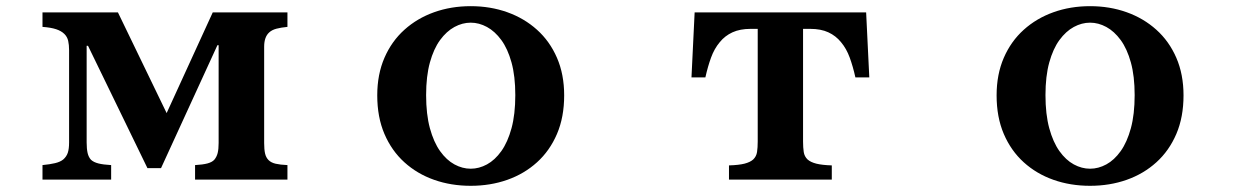

<svg xmlns="http://www.w3.org/2000/svg" viewBox="-20 -580 4040 620"><path d="M117.2 -540H360.8L518.1 -214.8L667 -540H908.2V-493.2Q887.2 -491.2 872.6 -487.3Q857.9 -483.4 849.1 -475.1Q833 -460.4 833 -429.2V-118.2Q833 -97.7 835.9 -84.5Q838.9 -71.3 847.2 -63Q855.5 -54.7 870.1 -51.3Q884.8 -47.9 908.2 -46.9V0H609.9V-46.9Q634.8 -48.3 649.7 -52.2Q664.6 -56.2 671.9 -64Q679.7 -73.2 682.9 -85.9Q686 -98.6 686 -118.2V-434.1H682.1L500 -37.1H456.1L264.2 -432.1H259.8V-120.1Q259.8 -99.6 262.9 -85.9Q266.1 -72.3 273.9 -64Q282.2 -56.2 297.9 -52.2Q313.5 -48.3 338.9 -46.9V0H117.2V-46.9Q141.6 -49.3 158 -53.2Q174.3 -57.1 184.1 -64.9Q194.8 -74.2 199 -86.9Q203.1 -99.6 203.1 -120.1V-418Q203.1 -435.1 200.2 -448Q197.3 -460.9 188 -470.2Q178.2 -480 161.4 -485.6Q144.5 -491.2 117.2 -493.2Z M1500 -560.1Q1563.5 -560.1 1618.2 -540.5Q1672.9 -521 1714.1 -483.9Q1755.4 -446.8 1778.6 -393.3Q1801.8 -339.8 1801.8 -272Q1801.8 -201.7 1778.6 -147.5Q1755.4 -93.3 1714.1 -55.9Q1672.9 -18.6 1618.2 0.7Q1563.5 20 1500 20Q1436.5 20 1381.8 0.7Q1327.1 -18.6 1285.9 -55.9Q1244.6 -93.3 1221.4 -147.5Q1198.2 -201.7 1198.2 -272Q1198.2 -339.8 1221.4 -393.3Q1244.6 -446.8 1285.9 -483.9Q1327.1 -521 1381.8 -540.5Q1436.5 -560.1 1500 -560.1ZM1500 -506.8Q1473.1 -506.8 1447.5 -492.9Q1421.9 -479 1401.1 -450.7Q1380.4 -422.4 1368.2 -378.2Q1356 -334 1356 -272.9Q1356 -210.9 1368.2 -166Q1380.4 -121.1 1401.1 -92Q1421.9 -63 1447.5 -49.1Q1473.1 -35.2 1500 -35.2Q1526.9 -35.2 1552.5 -49.1Q1578.1 -63 1598.9 -92Q1619.6 -121.1 1631.8 -166Q1644 -210.9 1644 -272.9Q1644 -334 1631.8 -378.2Q1619.6 -422.4 1598.9 -450.7Q1578.1 -479 1552.5 -492.9Q1526.9 -506.8 1500 -506.8Z M2223.1 -540H2776.9L2787.1 -330.1H2742.2Q2734.4 -365.2 2723.9 -394Q2713.4 -422.9 2695.8 -443.8Q2679.2 -464.4 2655 -475.6Q2630.9 -486.8 2596.2 -486.8H2573.2V-123Q2573.2 -103.5 2575.4 -89.1Q2577.6 -74.7 2587.9 -64.9Q2597.7 -56.2 2616.2 -51.5Q2634.8 -46.9 2666 -45.9V0H2334V-45.9Q2365.7 -46.9 2384 -51.5Q2402.3 -56.2 2412.1 -64.9Q2422.4 -74.7 2424.6 -89.1Q2426.8 -103.5 2426.8 -123V-486.8H2403.8Q2369.6 -486.8 2345.2 -475.6Q2320.8 -464.4 2304.2 -443.8Q2286.6 -422.9 2276.1 -394Q2265.6 -365.2 2257.8 -330.1H2212.9Z M3500 -560.1Q3563.5 -560.1 3618.2 -540.5Q3672.9 -521 3714.1 -483.9Q3755.4 -446.8 3778.6 -393.3Q3801.8 -339.8 3801.8 -272Q3801.8 -201.7 3778.6 -147.5Q3755.4 -93.3 3714.1 -55.9Q3672.9 -18.6 3618.2 0.7Q3563.5 20 3500 20Q3436.5 20 3381.8 0.7Q3327.1 -18.6 3285.9 -55.9Q3244.6 -93.3 3221.4 -147.5Q3198.2 -201.7 3198.2 -272Q3198.2 -339.8 3221.4 -393.3Q3244.6 -446.8 3285.9 -483.9Q3327.1 -521 3381.8 -540.5Q3436.5 -560.1 3500 -560.1ZM3500 -506.8Q3473.1 -506.8 3447.5 -492.9Q3421.9 -479 3401.1 -450.7Q3380.4 -422.4 3368.2 -378.2Q3356 -334 3356 -272.9Q3356 -210.9 3368.2 -166Q3380.4 -121.1 3401.1 -92Q3421.9 -63 3447.5 -49.1Q3473.1 -35.2 3500 -35.2Q3526.9 -35.2 3552.5 -49.1Q3578.1 -63 3598.9 -92Q3619.6 -121.1 3631.8 -166Q3644 -210.9 3644 -272.9Q3644 -334 3631.8 -378.2Q3619.6 -422.4 3598.9 -450.7Q3578.1 -479 3552.5 -492.9Q3526.9 -506.8 3500 -506.8Z"/></svg>

Font: BIZ UDPMincho
Style: Bold
Weight: 700
Designer: TypeBank Co., Ltd.
Foundry: Morisawa Inc.
Version: Version 1.06